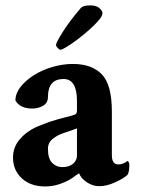

<svg xmlns="http://www.w3.org/2000/svg" viewBox="-20 -671 515 698"><path d="M144.5 6.8Q90.8 6.8 59.1 -22.9Q27.3 -52.7 27.3 -97.7Q27.3 -135.7 51.3 -164.1Q75.2 -192.4 111.3 -209Q125 -214.8 136.7 -219.2Q148.4 -223.6 158.2 -227.5Q195.3 -239.3 217.8 -244.6Q240.2 -250 251 -253.9Q259.8 -256.8 259.8 -268.6V-303.7Q259.8 -383.8 210.9 -383.8Q154.3 -383.8 154.3 -318.4Q154.3 -296.9 136.7 -286.6Q119.1 -276.4 97.7 -276.4Q52.7 -276.4 36.1 -305.7Q36.1 -331.1 54.2 -354.5Q72.3 -377.9 102.1 -397Q131.8 -416 169.4 -427.2Q207 -438.5 245.1 -438.5Q313.5 -438.5 350.1 -400.9Q386.7 -363.3 386.7 -264.6V-106.4Q386.7 -73.2 410.2 -73.2Q427.7 -73.2 443.4 -85.9Q450.2 -82 450.2 -71.3Q450.2 -45.9 443.4 -35.2Q429.7 -22.5 398.9 -8.3Q368.2 5.9 340.8 5.9Q317.4 5.9 295.9 -8.3Q274.4 -22.5 267.6 -41Q266.6 -41 256.8 -34.2Q247.1 -27.3 242.2 -23.4Q222.7 -10.7 197.3 -2Q171.9 6.8 144.5 6.8ZM206.1 -63.5Q231.4 -63.5 245.6 -75.7Q259.8 -87.9 259.8 -105.5V-204.1L209 -186.5Q188.5 -179.7 171.4 -166Q154.3 -152.3 154.3 -129.9Q154.3 -94.7 169.4 -79.1Q184.6 -63.5 206.1 -63.5ZM200.2 -490.2Q195.3 -490.2 189.5 -496.6Q183.6 -502.9 183.6 -507.8Q183.6 -515.6 208 -554.7Q232.4 -593.8 274.4 -642.6Q283.2 -651.4 307.6 -651.4Q330.1 -651.4 341.3 -641.6Q352.5 -631.8 352.5 -623Q352.5 -613.3 338.9 -597.2Q325.2 -581.1 304.2 -562.5Q283.2 -543.9 261.2 -527.3Q239.3 -510.7 222.2 -500.5Q205.1 -490.2 200.2 -490.2Z"/></svg>

Font: Crimson Text Bold
Style: Bold
Weight: 700
Designer: Sebastian Kosch
Foundry: Sebastian Kosch
Version: Version 1.10 July 1, 2025